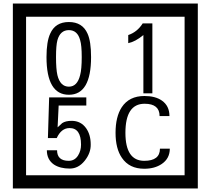

<svg xmlns="http://www.w3.org/2000/svg" viewBox="-20 -980 1195 1090"><path d="M1103 90H53V-960H1103ZM1028 15V-885H128V15ZM497 -656Q497 -442 371 -442Q244 -442 244 -656Q244 -744 265 -789Q294 -855 371 -855Q448 -855 477 -789Q497 -745 497 -656ZM444 -656Q444 -723 435 -752Q420 -809 371 -809Q322 -809 306 -752Q298 -723 298 -656Q298 -587 306 -553Q322 -488 371 -488Q419 -488 435 -554Q444 -587 444 -656ZM845 -450H794V-781Q748 -743 708 -735V-781Q759 -798 790 -847H845ZM495 -160Q496 -111 460.5 -67Q425 -23 376 -23Q321 -23 286 -46Q246 -74 246 -127H304Q304 -67 370 -67Q404 -67 423 -97Q440 -124 440 -159Q440 -253 375 -253Q328 -253 302 -196H252L259 -427H470V-381H313L307 -257Q320 -269 333 -281Q352 -294 387 -294Q439 -294 469 -252Q495 -215 495 -160ZM944 -136Q944 -80 898 -49Q858 -22 799 -22Q714 -22 672 -84Q636 -136 636 -226Q636 -317 671 -371Q713 -435 800 -435Q862 -435 899 -409Q942 -379 942 -321H886Q886 -391 801 -391Q692 -391 692 -226Q692 -67 799 -67Q888 -67 888 -136Z"/></svg>

Font: Unicode BMP Fallback SIL
Style: Regular
Weight: 400
Foundry: NRSI, SIL International
Version: Version 5.1 Based on Unicode 5.1